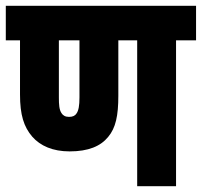

<svg xmlns="http://www.w3.org/2000/svg" viewBox="-20 -642 696 662"><path d="M587 -503H656V-622H0V-503H49V-316C49 -246 62 -205 91 -171C119 -139 162 -120 220 -120C285 -120 327 -138 353 -170C379 -201 388 -243 388 -312V-503H453V0H587ZM218 -239C205 -239 197 -244 192 -252C184 -264 183 -282 183 -306V-503H254V-306C254 -278 251 -261 244 -251C239 -243 231 -239 218 -239Z"/></svg>

Font: Noto Sans Devanagari ExtraCondensed ExtraBold
Style: Regular
Weight: 800
Width: 2
Designer: Jelle Bosma - Monotype Design Team
Foundry: Monotype Imaging Inc.
Version: Version 2.004